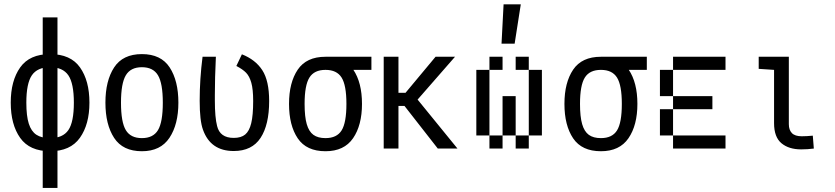

<svg xmlns="http://www.w3.org/2000/svg" viewBox="-20 -708 3978 915"><path d="M31.2 -218.8Q31.2 -323.2 76.2 -386.7Q121.1 -450.2 218.8 -450.2Q316.4 -450.2 361.3 -386.7Q406.2 -323.2 406.2 -218.8Q406.2 -115.2 360.8 -51.3Q315.4 12.7 218.8 12.7Q121.1 12.7 76.2 -50.8Q31.2 -114.3 31.2 -218.8ZM332 -218.8Q332 -310.5 305.7 -349.1Q279.3 -387.7 218.8 -387.7Q158.2 -387.7 131.8 -349.1Q105.5 -310.5 105.5 -218.8Q105.5 -155.3 117.2 -118.7Q128.9 -82 153.3 -65.9Q177.7 -49.8 218.8 -49.8Q279.3 -49.8 305.7 -87.9Q332 -126 332 -218.8ZM183.6 -625H253.9V187.5H183.6Z M482.4 -218.8Q482.4 -323.2 523.9 -386.7Q565.4 -450.2 656.2 -450.2Q747.1 -450.2 788.6 -386.7Q830.1 -323.2 830.1 -218.8Q830.1 -115.2 787.6 -51.3Q745.1 12.7 656.2 12.7Q565.4 12.7 523.9 -50.8Q482.4 -114.3 482.4 -218.8ZM755.9 -218.8Q755.9 -310.5 732.9 -349.1Q710 -387.7 656.2 -387.7Q602.5 -387.7 579.6 -349.1Q556.6 -310.5 556.6 -218.8Q556.6 -126 579.6 -87.9Q602.5 -49.8 656.2 -49.8Q710 -49.8 732.9 -87.9Q755.9 -126 755.9 -218.8Z M1003.9 -254.9V-229.5Q1003.9 -148.4 1014.6 -107.4Q1028.3 -50.8 1093.8 -50.8Q1128.9 -50.8 1148.4 -66.9Q1168 -83 1177.2 -120.6Q1186.5 -158.2 1186.5 -226.6Q1186.5 -282.2 1177.7 -313.5Q1168.9 -344.7 1152.8 -361.3Q1136.7 -377.9 1106.4 -393.6L1132.8 -449.2Q1197.3 -423.8 1230 -373.5Q1262.7 -323.2 1262.7 -226.6Q1262.7 -113.3 1221.7 -50.8Q1180.7 11.7 1093.8 11.7Q983.4 11.7 947.3 -89.8Q931.6 -132.8 931.6 -227.5Q931.6 -331.1 945.3 -437.5H1008.8Q1003.9 -335.9 1003.9 -254.9Z M1750 -437.5V-375H1611.3L1531.2 -437.5ZM1357.4 -212.9Q1357.4 -314.5 1398.9 -376Q1440.4 -437.5 1531.2 -437.5Q1622.1 -437.5 1663.6 -376Q1705.1 -314.5 1705.1 -212.9Q1705.1 -111.3 1662.6 -49.3Q1620.1 12.7 1531.2 12.7Q1440.4 12.7 1398.9 -48.8Q1357.4 -110.4 1357.4 -212.9ZM1630.9 -212.9Q1630.9 -301.8 1607.9 -338.4Q1585 -375 1531.2 -375Q1477.5 -375 1454.6 -338.4Q1431.6 -301.8 1431.6 -212.9Q1431.6 -151.4 1441.9 -116.2Q1452.1 -81.1 1473.6 -65.4Q1495.1 -49.8 1531.2 -49.8Q1585 -49.8 1607.9 -86.4Q1630.9 -123 1630.9 -212.9Z M1962.9 -203.1H1878.9V0H1808.6V-437.5H1878.9V-265.6H1962.9ZM2148.4 -437.5 1959 -220.7V-247.1L2160.2 0H2066.4L1884.8 -232.4L2055.7 -437.5Z M2312.5 -125V-62.5H2250V-125ZM2312.5 -187.5V-125H2250V-187.5ZM2312.5 -250V-187.5H2250V-250ZM2312.5 -312.5V-250H2250V-312.5ZM2375 -62.5V0H2312.5V-62.5ZM2437.5 -125V-62.5H2375V-125ZM2437.5 -187.5V-125H2375V-187.5ZM2437.5 -250V-187.5H2375V-250ZM2562.5 -312.5V-250H2500V-312.5ZM2562.5 -250V-187.5H2500V-250ZM2562.5 -187.5V-125H2500V-187.5ZM2500 -62.5V0H2437.5V-62.5ZM2562.5 -125V-62.5H2500V-125ZM2500 -437.5V-375H2437.5V-437.5ZM2375 -437.5V-375H2312.5V-437.5ZM2562.5 -375V-312.5H2500V-375ZM2312.5 -375V-312.5H2250V-375ZM2461.9 -687.5 2432.6 -500H2370.1L2379.9 -687.5Z M3062.5 -437.5V-375H2923.8L2843.8 -437.5ZM2669.9 -212.9Q2669.9 -314.5 2711.4 -376Q2752.9 -437.5 2843.8 -437.5Q2934.6 -437.5 2976.1 -376Q3017.6 -314.5 3017.6 -212.9Q3017.6 -111.3 2975.1 -49.3Q2932.6 12.7 2843.8 12.7Q2752.9 12.7 2711.4 -48.8Q2669.9 -110.4 2669.9 -212.9ZM2943.4 -212.9Q2943.4 -301.8 2920.4 -338.4Q2897.5 -375 2843.8 -375Q2790 -375 2767.1 -338.4Q2744.1 -301.8 2744.1 -212.9Q2744.1 -151.4 2754.4 -116.2Q2764.6 -81.1 2786.1 -65.4Q2807.6 -49.8 2843.8 -49.8Q2897.5 -49.8 2920.4 -86.4Q2943.4 -123 2943.4 -212.9Z M3375 -62.5V0H3312.5V-62.5ZM3312.5 -62.5V0H3250V-62.5ZM3250 -62.5V0H3187.5V-62.5ZM3187.5 -125V-62.5H3125V-125ZM3187.5 -187.5V-125H3125V-187.5ZM3187.5 -312.5V-250H3125V-312.5ZM3187.5 -375V-312.5H3125V-375ZM3250 -437.5V-375H3187.5V-437.5ZM3312.5 -437.5V-375H3250V-437.5ZM3375 -437.5V-375H3312.5V-437.5ZM3250 -250V-187.5H3187.5V-250ZM3312.5 -250V-187.5H3250V-250ZM3375 -250V-187.5H3312.5V-250ZM3437.5 -437.5V-375H3375V-437.5ZM3437.5 -62.5V0H3375V-62.5Z M3739.3 -437.5V-116.2Q3739.3 -88.9 3753.9 -73.7Q3768.6 -58.6 3800.8 -58.6Q3824.2 -58.6 3853.5 -61.5L3858.4 0Q3828.1 3.9 3797.9 3.9Q3739.3 3.9 3704.1 -25.4Q3668.9 -54.7 3668.9 -121.1V-375L3595.7 -379.9V-437.5Z"/></svg>

Font: Sudo Var
Style: Regular
Weight: 400
Monospace: yes
Designer: Jens Kutilek
Foundry: Jens Kutilek
Version: Version 0.065;FEAKit 1.0